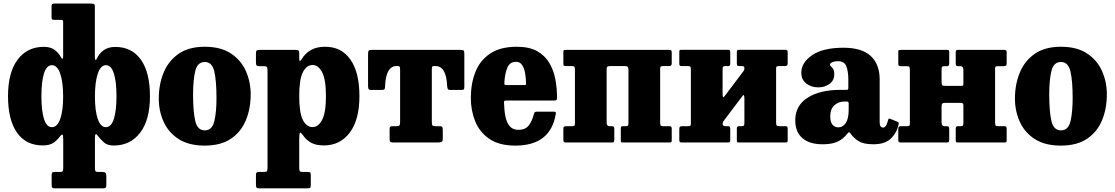

<svg xmlns="http://www.w3.org/2000/svg" viewBox="-20 -800 6260 1078"><path d="M25 -260Q25 -393 78.8 -465Q132.5 -537 226 -537Q265 -537 287.8 -519.2Q310.5 -501.5 321.5 -480Q326 -471 330 -470.2Q334 -469.5 334.5 -483V-675Q334.5 -683 332.2 -685.8Q330 -688.5 322.5 -688.5H285Q275 -688.5 272.2 -691.5Q269.5 -694.5 269.5 -704V-766Q269.5 -775 273.5 -777.5Q277.5 -780 286 -780H489.5Q501 -780 506.8 -777.5Q512.5 -775 512.5 -763V-482.5Q512.5 -466 516 -464Q519.5 -462 522.5 -469Q536.5 -499.5 562 -518Q587.5 -536.5 627.5 -536.5Q720.5 -536.5 771.2 -464.8Q822 -393 822 -260Q822 -127 767 -55Q712 17 619 17Q582.5 17 563 -0.8Q543.5 -18.5 529 -38Q514.5 -59.5 513 -30.5V146.5Q513 157.5 516.8 161.5Q520.5 165.5 531 165.5H554Q567 165.5 572 170Q577 174.5 577 190V238.5Q577 250 573.2 253.8Q569.5 257.5 557.5 257.5H290Q276.5 257.5 273.2 253.2Q270 249 270 235.5V187Q270 174.5 272.2 170Q274.5 165.5 287 165.5H317Q330 165.5 332.5 160.2Q335 155 335 141.5V-18Q335 -41.5 330.8 -44Q326.5 -46.5 317 -34.5Q303 -14.5 281 1Q259 16.5 220 16.5Q126 16.5 75.5 -55.2Q25 -127 25 -260ZM513 -257.5Q513 -177.5 529 -131.8Q545 -86 574.5 -86Q604.5 -86 619.2 -132.2Q634 -178.5 634 -260Q634 -341.5 619.2 -387.8Q604.5 -434 574.5 -434Q545 -434 529 -386.5Q513 -339 513 -257.5ZM212.5 -260Q212.5 -178.5 227 -132.2Q241.5 -86 271.5 -86Q301.5 -86 318 -131.8Q334.5 -177.5 334.5 -257.5Q334.5 -339 318 -386.5Q301.5 -434 271.5 -434Q241.5 -434 227 -387.8Q212.5 -341.5 212.5 -260Z M871.5 -246.5Q871.5 -326.5 898.8 -392.5Q926 -458.5 983 -498Q1040 -537.5 1129.5 -537.5Q1219.5 -537.5 1276.5 -499.8Q1333.5 -462 1360.5 -401Q1387.5 -340 1387.5 -270Q1387.5 -190 1360.5 -124.8Q1333.5 -59.5 1276.5 -21Q1219.5 17.5 1129.5 17.5Q1040 17.5 983 -19.2Q926 -56 898.8 -116.2Q871.5 -176.5 871.5 -246.5ZM1064 -270Q1064 -174.5 1076.2 -121.2Q1088.5 -68 1129.5 -68Q1171 -68 1183.2 -118.8Q1195.5 -169.5 1195.5 -250Q1195.5 -345.5 1183.2 -398.8Q1171 -452 1129.5 -452Q1088.5 -452 1076.2 -401.2Q1064 -350.5 1064 -270Z M1417 -453V-499Q1417 -513.5 1421.8 -516.8Q1426.5 -520 1440 -520H1638.5Q1649.5 -520 1654.8 -517Q1660 -514 1660 -502.5V-471Q1660 -445.5 1674.5 -469Q1693 -500 1725.2 -518.8Q1757.5 -537.5 1806 -537.5Q1897 -537.5 1947.5 -465.5Q1998 -393.5 1998 -260.5Q1998 -127.5 1943.8 -55.5Q1889.5 16.5 1798.5 16.5Q1754 16.5 1726.2 1Q1698.5 -14.5 1680.5 -41.5Q1670 -56.5 1665 -55Q1660 -53.5 1660 -16V140.5Q1660 156.5 1663.5 161Q1667 165.5 1681.5 165.5H1707.5Q1717.5 165.5 1721.2 168.5Q1725 171.5 1725 182.5V238Q1725 251.5 1721 254.5Q1717 257.5 1703 257.5H1437.5Q1424 257.5 1420.5 253.5Q1417 249.5 1417 236.5V184Q1417 173.5 1420 169.5Q1423 165.5 1434 165.5H1461.5Q1475.5 165.5 1478.8 161Q1482 156.5 1482 140V-404.5Q1482 -420.5 1477.5 -424.5Q1473 -428.5 1461 -428.5H1437Q1424 -428.5 1420.5 -432.8Q1417 -437 1417 -453ZM1660 -260.5Q1660 -167.5 1680.2 -127Q1700.5 -86.5 1735.5 -86.5Q1767 -86.5 1788.5 -127Q1810 -167.5 1810 -260.5Q1810 -354 1788.5 -394.5Q1767 -435 1735.5 -435Q1701 -435 1680.5 -394.5Q1660 -354 1660 -260.5Z M2167.5 -20.5V-74Q2167.5 -86 2171.5 -88.8Q2175.5 -91.5 2187 -91.5H2206Q2219.5 -91.5 2223 -96Q2226.5 -100.5 2226.5 -119V-407Q2226.5 -421.5 2223.8 -425.5Q2221 -429.5 2211.5 -429.5H2207.5Q2146.5 -429.5 2142 -315.5Q2142 -304 2139 -299.5Q2136 -295 2123 -295H2063.5Q2050.5 -295 2048.5 -302.2Q2046.5 -309.5 2046.5 -320.5V-493.5Q2046.5 -511 2050 -515.5Q2053.5 -520 2070.5 -520H2566Q2580.5 -520 2583.8 -515.8Q2587 -511.5 2587 -496.5V-310.5Q2587 -299.5 2583 -297.2Q2579 -295 2568 -295H2510Q2496.5 -295 2494 -300.8Q2491.5 -306.5 2490.5 -318.5Q2485.5 -429.5 2424 -429.5H2418Q2409 -429.5 2406.8 -425.5Q2404.5 -421.5 2404.5 -408V-120Q2404.5 -101 2407.8 -96.2Q2411 -91.5 2425.5 -91.5H2447.5Q2460.5 -91.5 2463.2 -87Q2466 -82.5 2466 -67V-21Q2466 -6 2458.2 -3Q2450.5 0 2437 0H2190.5Q2176 0 2171.8 -3.2Q2167.5 -6.5 2167.5 -20.5Z M2623.5 -250Q2623.5 -330 2649 -395.2Q2674.5 -460.5 2731.5 -499Q2788.5 -537.5 2882 -537.5Q2953 -537.5 2997.2 -512Q3041.5 -486.5 3065.5 -444.5Q3089.5 -402.5 3098.5 -352.5Q3107.5 -302.5 3107.5 -253Q3107.5 -242 3104.5 -238.8Q3101.5 -235.5 3090 -235.5H2822.5Q2812.5 -235.5 2811 -232.5Q2809.5 -229.5 2810 -220.5Q2811 -179.5 2817.8 -145.8Q2824.5 -112 2841.8 -91.5Q2859 -71 2891 -71Q2929 -71 2948.2 -95Q2967.5 -119 2978 -161Q2979.5 -167 2983 -170Q2986.5 -173 2995 -173H3087.5Q3097.5 -173 3099.5 -170.8Q3101.5 -168.5 3100.5 -160.5Q3071.5 17.5 2873.5 17.5Q2782.5 17.5 2727.5 -20.2Q2672.5 -58 2648 -119Q2623.5 -180 2623.5 -250ZM2825.5 -322.5H2920Q2930 -322.5 2931.8 -324Q2933.5 -325.5 2933.5 -334.5Q2933 -363.5 2928 -390.8Q2923 -418 2911 -435.5Q2899 -453 2877.5 -453Q2842 -453 2828.2 -419.2Q2814.5 -385.5 2812 -339Q2811.5 -329 2812.5 -325.8Q2813.5 -322.5 2825.5 -322.5Z M3386 -112Q3386 -91.5 3402 -91.5H3413.5Q3423 -91.5 3426 -88.5Q3429 -85.5 3429 -74.5V-15Q3429 -6 3426.2 -3Q3423.5 0 3415 0H3157Q3148 0 3145.5 -3.2Q3143 -6.5 3143 -16V-75.5Q3143 -86 3147 -88.8Q3151 -91.5 3161 -91.5H3191Q3200.5 -91.5 3204.2 -93.8Q3208 -96 3208 -105.5V-406.5Q3208 -419.5 3205.5 -424.2Q3203 -429 3190 -429H3156Q3147.5 -429 3145.2 -432Q3143 -435 3143 -444V-509Q3143 -517.5 3146.5 -518.8Q3150 -520 3158.5 -520H3737.5Q3746.5 -520 3749 -516.8Q3751.5 -513.5 3751.5 -504V-445Q3751.5 -434.5 3747.2 -431.8Q3743 -429 3733.5 -429H3703.5Q3693.5 -429 3690 -426.5Q3686.5 -424 3686.5 -415V-114Q3686.5 -101 3688.8 -96.2Q3691 -91.5 3704.5 -91.5H3738.5Q3746.5 -91.5 3749 -88.2Q3751.5 -85 3751.5 -76.5V-11Q3751.5 -3 3747.8 -1.5Q3744 0 3736 0H3476.5Q3468.5 0 3467 -3.8Q3465.5 -7.5 3465.5 -15.5V-77Q3465.5 -85.5 3467.8 -88.5Q3470 -91.5 3477.5 -91.5H3493Q3502.5 -91.5 3505.5 -94.8Q3508.5 -98 3508.5 -111V-408.5Q3508.5 -420 3504.2 -424.5Q3500 -429 3488 -429H3406.5Q3394.5 -429 3390.2 -425.8Q3386 -422.5 3386 -409.5Z M4337.5 -114Q4337.5 -101 4340 -96.2Q4342.5 -91.5 4355.5 -91.5H4389.5Q4397.5 -91.5 4400 -88.2Q4402.5 -85 4402.5 -76.5V-11Q4402.5 -3 4398.8 -1.5Q4395 0 4387 0H4128Q4120 0 4118.5 -3.8Q4117 -7.5 4117 -15.5V-77Q4117 -91.5 4128 -91.5H4144Q4153 -91.5 4156.2 -94.8Q4159.5 -98 4159.5 -111V-245Q4159.5 -276 4149.5 -262L4045.5 -124.5Q4043 -121 4040.2 -116Q4037.5 -111 4037.5 -104.5Q4037.5 -91.5 4054 -91.5H4065.5Q4074.5 -91.5 4077.2 -88.5Q4080 -85.5 4080 -74.5V-15Q4080 -6 4077.5 -3Q4075 0 4066 0H3808Q3799 0 3796.5 -3.2Q3794 -6.5 3794 -16V-75.5Q3794 -86 3798.2 -88.8Q3802.5 -91.5 3812 -91.5H3842Q3852 -91.5 3855.5 -93.8Q3859 -96 3859 -105.5V-406.5Q3859 -419.5 3856.8 -424.2Q3854.5 -429 3841 -429H3807Q3799 -429 3796.5 -432.2Q3794 -435.5 3794 -444V-509.5Q3794 -518 3797.8 -519.2Q3801.5 -520.5 3809.5 -520.5H4068Q4076 -520.5 4078 -517Q4080 -513.5 4080 -505V-443.5Q4080 -429 4069.5 -429H4053.5Q4044 -429 4040.5 -425.8Q4037 -422.5 4037 -409.5V-278.5Q4037 -259 4039.5 -255.2Q4042 -251.5 4049.5 -261.5L4155 -401.5Q4159.5 -407.5 4159.5 -415.5Q4159.5 -425 4155.5 -427Q4151.5 -429 4143 -429H4131Q4122.5 -429 4119.8 -432Q4117 -435 4117 -446V-505.5Q4117 -514.5 4119.5 -517.5Q4122 -520.5 4131 -520.5H4388.5Q4397.5 -520.5 4400 -517.2Q4402.5 -514 4402.5 -504.5V-445Q4402.5 -434.5 4398.2 -431.8Q4394 -429 4384.5 -429H4354.5Q4344.5 -429 4341 -426.8Q4337.5 -424.5 4337.5 -415Z M4445 -125Q4445 -206.5 4513.8 -251Q4582.5 -295.5 4699 -295.5H4730Q4739 -295.5 4741 -297.5Q4743 -299.5 4743 -308.5V-354Q4743 -396 4732.5 -426.2Q4722 -456.5 4684 -456.5Q4667 -456.5 4653.5 -450.8Q4640 -445 4640 -437.5Q4640 -431 4646 -426.5Q4652 -422 4658 -412.8Q4664 -403.5 4664 -382Q4664 -348.5 4637.5 -329Q4611 -309.5 4574.5 -309.5Q4534.5 -309.5 4506.8 -331.2Q4479 -353 4479 -391.5Q4479 -449 4540.2 -490.5Q4601.5 -532 4715.5 -532Q4819 -532 4869 -485.5Q4919 -439 4919 -353.5V-111.5Q4919 -96.5 4924.8 -90Q4930.5 -83.5 4937.5 -83.5Q4945.5 -83.5 4953 -92.5Q4960.5 -101.5 4966.5 -127Q4969 -137 4978 -133L5022 -115Q5027.5 -113 5025.5 -103Q5015.5 -54.5 4982 -22.2Q4948.5 10 4884.5 10H4884Q4830 10 4802.5 -6.5Q4775 -23 4758.5 -46Q4751.5 -56.5 4747.8 -57.5Q4744 -58.5 4737 -49Q4726 -35 4710 -21.5Q4694 -8 4667.2 1Q4640.5 10 4597.5 10Q4525 10 4485 -24.5Q4445 -59 4445 -125ZM4641.5 -147Q4641.5 -114.5 4654.2 -99.8Q4667 -85 4686.5 -85Q4713 -85 4729 -109.8Q4745 -134.5 4745 -183.5V-218.5Q4745 -230 4735.5 -230H4721Q4687 -230 4664.2 -208.5Q4641.5 -187 4641.5 -147Z M5567 -114Q5567 -101 5569.2 -96.2Q5571.5 -91.5 5585 -91.5H5619Q5627 -91.5 5629.5 -88.2Q5632 -85 5632 -76.5V-11Q5632 -3 5628.2 -1.5Q5624.5 0 5616.5 0H5357Q5349 0 5347.5 -3.8Q5346 -7.5 5346 -15.5V-77Q5346 -91.5 5357 -91.5H5373.5Q5383 -91.5 5386 -94.8Q5389 -98 5389 -111V-207Q5389 -216 5386 -219.2Q5383 -222.5 5373.5 -222.5H5291Q5276 -222.5 5271.2 -219.2Q5266.5 -216 5266.5 -199.5V-112Q5266.5 -91.5 5282.5 -91.5H5294.5Q5303 -91.5 5306.2 -88.5Q5309.5 -85.5 5309.5 -74.5V-15Q5309.5 -6 5306.8 -3Q5304 0 5295.5 0H5037.5Q5028.5 0 5026 -3.2Q5023.5 -6.5 5023.5 -16V-75.5Q5023.5 -86 5027.5 -88.8Q5031.5 -91.5 5041.5 -91.5H5071.5Q5081 -91.5 5084.8 -93.8Q5088.5 -96 5088.5 -105.5V-406Q5088.5 -419 5086 -423.8Q5083.5 -428.5 5070.5 -428.5H5036.5Q5028 -428.5 5025.8 -431.8Q5023.5 -435 5023.5 -443.5V-509Q5023.5 -517.5 5027 -518.8Q5030.5 -520 5039 -520H5298.5Q5306 -520 5307.8 -516.5Q5309.5 -513 5309.5 -504.5V-443Q5309.5 -428.5 5298 -428.5H5282.5Q5272.5 -428.5 5269.5 -425.2Q5266.5 -422 5266.5 -409V-339.5Q5266.5 -326.5 5269.8 -322.2Q5273 -318 5286.5 -318H5374Q5385 -318 5387 -319.8Q5389 -321.5 5389 -333V-408Q5389 -428.5 5372.5 -428.5H5360Q5351.5 -428.5 5348.8 -431.5Q5346 -434.5 5346 -445.5V-505Q5346 -514 5348.8 -517Q5351.5 -520 5360 -520H5618Q5627 -520 5629.5 -516.8Q5632 -513.5 5632 -504V-444.5Q5632 -434 5627.8 -431.2Q5623.5 -428.5 5614 -428.5H5584Q5574 -428.5 5570.5 -426.2Q5567 -424 5567 -414.5Z M5678.5 -246.5Q5678.5 -326.5 5705.8 -392.5Q5733 -458.5 5790 -498Q5847 -537.5 5936.5 -537.5Q6026.5 -537.5 6083.5 -499.8Q6140.5 -462 6167.5 -401Q6194.5 -340 6194.5 -270Q6194.5 -190 6167.5 -124.8Q6140.5 -59.5 6083.5 -21Q6026.5 17.5 5936.5 17.5Q5847 17.5 5790 -19.2Q5733 -56 5705.8 -116.2Q5678.5 -176.5 5678.5 -246.5ZM5871 -270Q5871 -174.5 5883.2 -121.2Q5895.5 -68 5936.5 -68Q5978 -68 5990.2 -118.8Q6002.5 -169.5 6002.5 -250Q6002.5 -345.5 5990.2 -398.8Q5978 -452 5936.5 -452Q5895.5 -452 5883.2 -401.2Q5871 -350.5 5871 -270Z"/></svg>

Font: Besley* Narrow Heavy
Style: Regular
Weight: 800
Width: 4
Designer: Owen Earl
Foundry: indestructible type*
Version: Version 3.000; ttfautohint (v1.8.3)